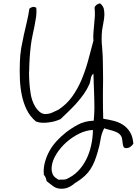

<svg xmlns="http://www.w3.org/2000/svg" viewBox="-20 -701 829 1165"><path d="M789.1 171.9Q784.2 177.7 778.3 183.6Q772.5 189.5 765.1 193.4Q757.8 197.3 750 197.3Q749 198.2 748 198.2Q740.2 198.2 731.4 193.4Q726.6 183.6 725.1 173.8Q723.6 164.1 722.7 154.8Q721.7 145.5 719.7 136.7Q717.8 127.9 711.9 120.1Q704.1 109.4 692.4 103.5Q680.7 97.7 667.5 93.3Q654.3 88.9 639.6 85.4Q625 82 612.3 77.1Q595.7 108.4 590.3 144.5Q585 180.7 573.2 218.8Q564.5 251 553.7 277.3Q543 303.7 528.8 325.7Q514.6 347.7 494.6 366.2Q474.6 384.8 447.3 402.3Q436.5 408.2 427.7 415.5Q418.9 422.9 408.2 429.2Q397.5 435.5 384.3 439.9Q371.1 444.3 352.5 444.3Q324.2 444.3 303.2 429.2Q282.2 414.1 262.7 397.5Q260.7 385.7 257.3 377.4Q253.9 369.1 246.1 359.4Q245.1 349.6 245.1 340.8Q245.1 309.6 252.9 282.2Q262.7 246.1 280.8 213.9Q298.8 181.6 324.2 154.3Q349.6 127 378.9 103.5Q411.1 78.1 452.6 55.7Q494.1 33.2 548.8 31.2Q551.8 -1 552.7 -37.1V-60.5Q552.7 -85 551.8 -109.4Q550.8 -146.5 549.3 -183.1Q547.9 -219.7 546.9 -253.9Q539.1 -248 535.6 -240.2Q532.2 -232.4 530.8 -224.6Q529.3 -216.8 527.8 -208.5Q526.4 -200.2 523.4 -192.4Q508.8 -159.2 488.8 -130.9Q468.8 -102.5 445.8 -76.7Q422.9 -50.8 397.9 -26.9Q373 -2.9 347.7 21.5Q331.1 29.3 312 34.7Q293 40 273.4 42Q259.8 43.9 246.1 43.9H235.4Q215.8 43 198.2 36.1Q162.1 5.9 142.1 -35.2Q122.1 -76.2 112.3 -124Q102.5 -171.9 100.6 -222.7Q99.6 -248 99.6 -273.4Q99.6 -298.8 100.6 -323.2Q101.6 -369.1 108.9 -410.2Q116.2 -451.2 125 -490.7Q133.8 -530.3 143.1 -568.8Q152.3 -607.4 158.2 -648.4Q167 -656.2 179.7 -659.2H184.6Q193.4 -659.2 200.2 -653.3Q201.2 -643.6 201.2 -633.8Q201.2 -617.2 199.2 -599.6Q195.3 -572.3 189.5 -543.5Q183.6 -514.6 177.2 -484.9Q170.9 -455.1 167 -424.8Q158.2 -349.6 157.2 -277.3Q156.2 -268.6 156.2 -259.8Q156.2 -195.3 166 -132.8Q168.9 -112.3 176.3 -91.3Q183.6 -70.3 194.3 -52.7Q205.1 -35.2 219.7 -22.9Q234.4 -10.7 252.9 -8.8Q281.2 -9.8 297.4 -18.1Q313.5 -26.4 335.9 -36.1Q385.7 -69.3 418.9 -116.2Q452.1 -163.1 475.1 -217.8Q498 -272.5 514.6 -333Q531.2 -393.6 546.9 -454.1Q545.9 -465.8 545.9 -477.5Q545.9 -490.2 546.9 -502.9Q548.8 -527.3 551.3 -552.7Q553.7 -578.1 555.7 -604.5V-621.1Q555.7 -637.7 553.7 -654.3Q556.6 -665 565.4 -671.4Q574.2 -677.7 586.9 -680.7Q603.5 -668 609.4 -649.4Q613.3 -633.8 613.3 -615.2V-609.4Q612.3 -586.9 607.4 -563.5Q602.5 -540 599.6 -518.6Q596.7 -493.2 596.7 -465.8Q596.7 -441.4 599.6 -415Q604.5 -360.4 604.5 -301.8Q605.5 -260.7 605.5 -218.8Q605.5 -177.7 604.5 -136.7V-96.7Q604.5 -36.1 606.4 19.5Q638.7 24.4 669.9 32.2Q701.2 40 726.6 56.6Q752 73.2 769 100.6Q786.1 127.9 789.1 171.9ZM543.9 87.9Q502.9 88.9 460.4 109.9Q418 130.9 382.3 162.6Q346.7 194.3 322.3 233.4Q297.9 272.5 293.9 308.6Q293 316.4 293 323.2Q293 332 294.9 338.9Q296.9 352.5 302.7 361.8Q308.6 371.1 316.9 377.4Q325.2 383.8 335 389.6Q343.8 388.7 352.5 388.7H365.2Q375 388.7 382.8 385.7Q422.9 368.2 452.6 337.9Q482.4 307.6 502.4 268.1Q522.5 228.5 532.7 182.6Q543 136.7 543.9 87.9Z"/></svg>

Font: Crafty Girls
Style: Regular
Weight: 400
Designer: Crystal Kluge
Foundry: Font Diner, Inc DBA Tart Workshop
Version: Version 1.000